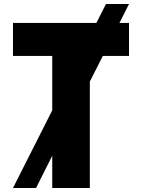

<svg xmlns="http://www.w3.org/2000/svg" viewBox="-20 -940 711 960"><path d="M44.9 0 241.2 -388.2V-660.2H44.9V-825.2H461.9L509.8 -919.9H625L577.1 -825.2H625V-660.2H494.1L429.2 -532.2V0H241.2V-161.1L160.2 0Z"/></svg>

Font: Hussar Preview
Style: Bold
Weight: 700
Foundry: Cannot Into Space Fonts, PlusOne Fonts
Version: Version 2.29RC2 "Millennial"